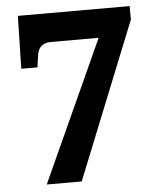

<svg xmlns="http://www.w3.org/2000/svg" viewBox="-52 -759 670 804"><g transform="rotate(-5 283.5 -357.0)"><path d="M112 0 382 -593H181Q130 -593 123 -542L116 -492H48L53 -714H523V-657L259 0Z"/></g></svg>

Font: Noto Serif Georgian ExtraBold
Style: Regular
Weight: 800
Designer: Monotype Design Team, Akaki Razmadze
Foundry: Google LLC
Version: Version 2.003; ttfautohint (v1.8.4.7-5d5b)